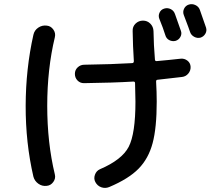

<svg xmlns="http://www.w3.org/2000/svg" viewBox="-20 -865 1040 935"><path d="M832 -796.9Q855.5 -731.4 861.3 -713.9Q866.2 -699.2 858.4 -685.1Q850.6 -670.9 835 -666Q819.3 -662.1 804.7 -669.4Q790 -676.8 785.2 -693.4Q774.4 -728.5 755.9 -773.4Q750 -788.1 756.8 -803.2Q763.7 -818.4 779.8 -823.2Q795.9 -828.1 811 -820.8Q826.2 -813.5 832 -796.9ZM953.1 -817.4 983.4 -730.5Q988.3 -714.8 980 -700.7Q971.7 -686.5 956.1 -681.6Q940.4 -677.7 925.3 -686Q910.2 -694.3 905.3 -710Q903.3 -717.8 875 -792Q869.1 -807.6 876.5 -822.8Q883.8 -837.9 899.9 -842.8Q916 -847.7 931.6 -840.3Q947.3 -833 953.1 -817.4ZM208 40Q185.5 43 167 29.8Q148.4 16.6 142.6 -4.9Q104.5 -169.9 105 -350.1Q105.5 -530.3 142.6 -695.3Q147.5 -717.8 166.5 -730.5Q185.5 -743.2 208 -740.2Q227.5 -738.3 239.7 -721.2Q252 -704.1 247.1 -683.6Q210 -529.3 210 -349.6Q210 -169.9 247.1 -15.6Q252 3.9 239.7 21Q227.5 38.1 208 40ZM388.7 -460Q370.1 -460 357.4 -473.1Q344.7 -486.3 344.7 -505.4Q344.7 -524.4 358.4 -537.1Q372.1 -549.8 390.6 -549.8Q526.4 -551.8 623 -557.6Q631.8 -557.6 631.8 -567.4Q627 -641.6 626 -713.9Q625 -735.4 640.1 -750Q655.3 -764.6 676.3 -764.6Q697.3 -764.6 711.9 -750Q726.6 -735.4 727.5 -713.9Q728.5 -645.5 734.4 -576.2Q734.4 -567.4 742.2 -567.4Q798.8 -572.3 859.4 -579.1Q877.9 -581.1 892.6 -569.8Q907.2 -558.6 908.2 -540Q909.2 -521.5 897 -506.8Q884.8 -492.2 866.2 -490.2Q825.2 -485.4 747.1 -476.6Q740.2 -476.6 740.2 -467.8Q743.2 -417 743.2 -370.1Q743.2 -242.2 723.1 -167.5Q703.1 -92.8 654.8 -43.5Q606.4 5.9 511.7 45.9Q492.2 53.7 473.1 46.9Q454.1 40 444.3 21.5Q435.5 4.9 442.4 -14.2Q449.2 -33.2 466.8 -41Q574.2 -86.9 606.9 -150.4Q639.6 -213.9 639.6 -370.1Q639.6 -400.4 637.7 -460Q637.7 -467.8 629.9 -467.8Q531.2 -461.9 388.7 -460Z"/></svg>

Font: Rounded Mgen+ 2m medium
Style: Regular
Weight: 500
Designer: [Source Han Sans]
Ryoko NISHIZUKA  (kana & ideographs); Paul D. Hunt (Latin, Greek & Cyrillic); Wenlong ZHANG  (bopomofo
Version: Version 1.059.20150602